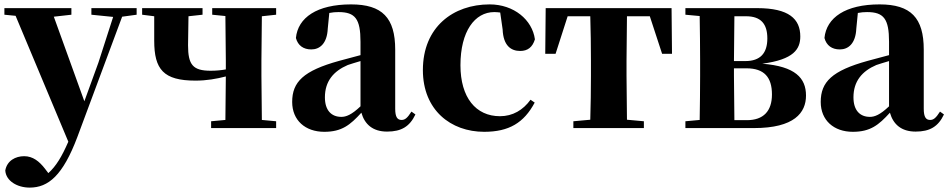

<svg xmlns="http://www.w3.org/2000/svg" viewBox="-27 -583 4317 874"><path d="M389 -516 488 -506 421 -298 357 -122 218 -507 298 -516V-546H-7V-516L44 -511L284 62C255 129 228 174 193 205L177 184C152 152 123 128 83 128C44 128 5 148 -3 193C0 241 52 271 108 271C193 271 259 216 325 41L529 -507L595 -516V-546H389Z M939 -516 999 -510 1001 -308V-267C978 -263 957 -261 932 -261C851 -261 829 -288 829 -377L831 -509L895 -516V-546H620V-516L675 -509V-398C675 -267 717 -216 863 -216C914 -216 958 -224 1001 -235L999 -37L934 -31V0H1230V-31L1165 -37L1163 -238V-308L1165 -509L1230 -516V-546H939Z M1735 16C1800 16 1838 -7 1864 -62L1846 -75C1827 -45 1816 -37 1801 -37C1782 -37 1772 -50 1772 -88V-357C1772 -502 1713 -563 1571 -563C1416 -563 1329 -503 1320 -410C1329 -376 1354 -358 1390 -358C1428 -358 1462 -384 1465 -453L1472 -524C1487 -527 1500 -528 1514 -528C1590 -528 1614 -497 1614 -393V-332L1517 -306C1354 -261 1303 -210 1303 -119C1303 -35 1363 17 1449 17C1529 17 1567 -14 1618 -70C1633 -17 1670 16 1735 16ZM1614 -99C1573 -60 1548 -51 1527 -51C1482 -51 1452 -80 1452 -140C1452 -213 1491 -259 1556 -287C1570 -292 1591 -298 1614 -305Z M2177 17C2290 17 2358 -24 2407 -116L2388 -129C2354 -82 2307 -54 2249 -54C2139 -54 2069 -139 2069 -286C2069 -440 2134 -528 2223 -528C2232 -528 2241 -527 2250 -526L2261 -449C2264 -375 2299 -351 2341 -351C2375 -351 2397 -368 2408 -404C2396 -493 2312 -563 2202 -563C2036 -563 1898 -460 1898 -264C1898 -82 2025 17 2177 17Z M2659 0H2904V-31L2827 -38L2825 -238V-308L2827 -509H2931L2987 -338H3032L3030 -546H2457L2455 -338H2502L2557 -509H2660C2662 -451 2663 -364 2663 -308V-238C2663 -182 2662 -96 2660 -38L2583 -31V0Z M3156 0H3405C3589 0 3642 -70 3642 -148C3642 -228 3593 -281 3443 -293C3587 -312 3616 -360 3616 -417C3616 -497 3564 -546 3420 -546H3093V-516L3158 -510C3159 -451 3160 -364 3160 -308V-238C3160 -182 3159 -95 3158 -37L3093 -31V0ZM3316 -509H3369C3437 -509 3466 -474 3466 -408C3466 -341 3434 -305 3366 -305H3314ZM3314 -272H3371C3452 -272 3487 -231 3487 -153C3487 -77 3448 -36 3373 -36H3316L3314 -238Z M4141 16C4206 16 4244 -7 4270 -62L4252 -75C4233 -45 4222 -37 4207 -37C4188 -37 4178 -50 4178 -88V-357C4178 -502 4119 -563 3977 -563C3822 -563 3735 -503 3726 -410C3735 -376 3760 -358 3796 -358C3834 -358 3868 -384 3871 -453L3878 -524C3893 -527 3906 -528 3920 -528C3996 -528 4020 -497 4020 -393V-332L3923 -306C3760 -261 3709 -210 3709 -119C3709 -35 3769 17 3855 17C3935 17 3973 -14 4024 -70C4039 -17 4076 16 4141 16ZM4020 -99C3979 -60 3954 -51 3933 -51C3888 -51 3858 -80 3858 -140C3858 -213 3897 -259 3962 -287C3976 -292 3997 -298 4020 -305Z"/></svg>

Font: GenKiMin2 TW H
Style: Regular
Weight: 900
Version: Version 2.100;PS 2.1;hotconv 16.6.51;makeotf.lib2.5.65220 DE